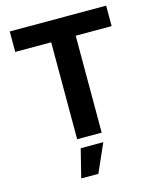

<svg xmlns="http://www.w3.org/2000/svg" viewBox="-137 -822 943 1149"><g transform="rotate(-15 334.0 -247.0)"><path d="M632.8 -727.3V-600.5H410.2V0H258.2V-600.5H35.5V-727.3ZM220.9 233 264.9 57.5H404.8L327.1 233Z"/></g></svg>

Font: Inter P
Style: Bold
Weight: 700
Designer: Rasmus Andersson
Foundry: rsms
Version: Version 3.018;git-588b23468